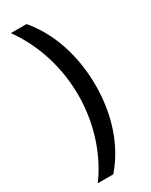

<svg xmlns="http://www.w3.org/2000/svg" viewBox="-225 -760 759 965"><g transform="rotate(-30 155.0 -278.0)"><path d="M32 158H122C217 49 269 -104 269 -274C269 -444 218 -601 122 -714H31C122 -587 169 -433 169 -275C169 -117 120 39 32 158Z"/></g></svg>

Font: Kathrein 67 Medium Condensed
Style: Regular
Weight: 500
Width: 3
Designer: Lazydogs Typefoundry, based on Open Sans by Ascender Corporation
Foundry: Lazydogs Typefoundry
Version: Version 1.003;PS 001.003;hotconv 1.0.88;makeotf.lib2.5.64775